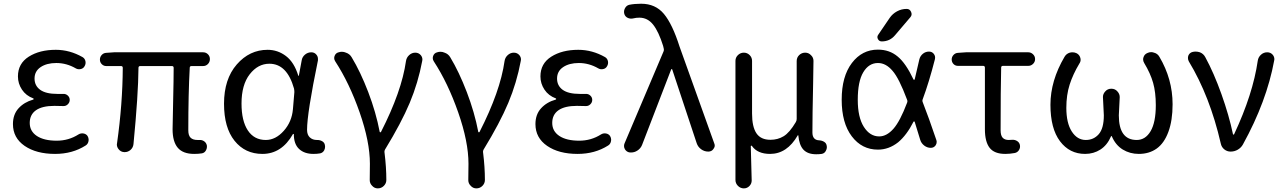

<svg xmlns="http://www.w3.org/2000/svg" viewBox="-20 -829 7017 1050"><path d="M281.2 12.7Q178.7 12.7 114.7 -31.2Q50.8 -75.2 50.8 -150.4Q50.8 -203.1 81.5 -236.8Q112.3 -270.5 161.1 -284.2Q164.1 -285.2 164.1 -287.6Q164.1 -290 162.1 -291Q122.1 -305.7 100.1 -338.9Q78.1 -372.1 78.1 -411.1Q78.1 -481.4 137.2 -519Q196.3 -556.6 285.2 -556.6Q361.3 -556.6 431.6 -516.6Q444.3 -508.8 447.3 -494.1Q450.2 -479.5 442.4 -466.8Q435.5 -454.1 420.9 -451.2Q406.2 -448.2 394.5 -455.1Q343.8 -484.4 288.1 -484.4Q235.4 -484.4 202.1 -461.9Q168.9 -439.5 168.9 -399.4Q168.9 -360.4 199.7 -337.9Q230.5 -315.4 293.9 -315.4Q309.6 -315.4 325.2 -315.4Q339.8 -316.4 350.6 -306.6Q361.3 -296.9 361.3 -282.7Q361.3 -268.6 350.6 -258.3Q339.8 -248 325.2 -249Q300.8 -250 277.3 -250Q210.9 -250 176.8 -226.1Q142.6 -202.1 142.6 -156.7Q142.6 -111.3 181.6 -85.4Q220.7 -59.6 290 -59.6Q355.5 -59.6 409.2 -93.8Q421.9 -101.6 436.5 -99.1Q451.2 -96.7 459 -85Q464.8 -75.2 464.8 -64.5Q464.8 -60.5 463.9 -56.6Q460.9 -41 448.2 -33.2Q376 12.7 281.2 12.7Z M1042 12.7Q980.5 12.7 952.1 -21Q923.8 -54.7 923.8 -122.1Q923.8 -148.4 926.8 -272.5Q929.7 -396.5 929.7 -458Q929.7 -467.8 919.9 -467.8H747.1Q737.3 -467.8 737.3 -458Q736.3 -312.5 710 -41Q708 -21.5 693.4 -8.8Q679.7 2.9 662.1 2.9Q660.2 2.9 659.2 2.9Q640.6 2 628.9 -12.7Q619.1 -24.4 619.1 -39.1Q619.1 -42 620.1 -45.9Q650.4 -260.7 651.4 -458Q651.4 -467.8 641.6 -467.8H560.5Q546.9 -467.8 536.6 -478Q526.4 -488.3 526.4 -502.9Q526.4 -517.6 536.1 -528.3Q545.9 -539.1 560.5 -540L603.5 -543H1090.8Q1106.4 -543 1117.2 -532.2Q1127.9 -521.5 1127.9 -505.9Q1127.9 -490.2 1117.2 -479Q1106.4 -467.8 1090.8 -467.8H1027.3Q1017.6 -467.8 1017.6 -458Q1009.8 -317.4 1009.8 -116.2Q1009.8 -87.9 1022.5 -75.7Q1035.2 -63.5 1060.5 -63.5Q1065.4 -63.5 1070.3 -63.5Q1085 -64.5 1096.7 -56.2Q1108.4 -47.9 1111.3 -33.2Q1113.3 -18.6 1105.5 -5.4Q1097.7 7.8 1083 9.8Q1064.5 12.7 1042 12.7Z M1415 12.7Q1320.3 12.7 1262.7 -59.1Q1205.1 -130.9 1205.1 -261.7Q1205.1 -396.5 1274.9 -476.6Q1344.7 -556.6 1443.4 -556.6Q1499 -556.6 1543.9 -522.5Q1588.9 -488.3 1611.3 -415Q1611.3 -414.1 1612.8 -414.1Q1614.3 -414.1 1614.3 -415L1629.9 -499Q1632.8 -517.6 1647.9 -530.3Q1663.1 -543 1682.6 -543Q1700.2 -543 1710.9 -529.3Q1718.8 -519.5 1718.8 -506.8Q1718.8 -502.9 1718.8 -499Q1659.2 -210 1659.2 -119.1Q1659.2 -91.8 1674.3 -77.6Q1689.5 -63.5 1712.9 -63.5Q1714.8 -63.5 1715.8 -63.5Q1730.5 -63.5 1742.7 -56.2Q1754.9 -48.8 1756.8 -35.2Q1757.8 -31.2 1757.8 -26.4Q1757.8 -16.6 1752.9 -6.8Q1745.1 6.8 1730.5 9.8Q1713.9 12.7 1694.3 12.7Q1644.5 12.7 1615.7 -14.2Q1586.9 -41 1586.9 -94.7Q1586.9 -96.7 1585 -96.7Q1583 -96.7 1582 -95.7Q1520.5 12.7 1415 12.7ZM1433.6 -63.5Q1487.3 -63.5 1531.7 -113.3Q1576.2 -163.1 1582 -232.4L1589.8 -325.2Q1589.8 -335 1587.9 -344.7Q1549.8 -480.5 1453.1 -480.5Q1390.6 -480.5 1345.7 -422.9Q1300.8 -365.2 1300.8 -262.7Q1300.8 -168 1335.4 -115.7Q1370.1 -63.5 1433.6 -63.5Z M2092.8 155.3Q2092.8 173.8 2079.1 187.5Q2065.4 201.2 2045.9 201.2Q2027.3 201.2 2014.6 186.5Q2002 173.8 2002 156.2Q2002 155.3 2002 154.3Q2002.9 128.9 2002.9 66.4Q2002.9 -53.7 1946.8 -214.4Q1890.6 -375 1813.5 -493.2Q1807.6 -502 1807.6 -510.7Q1807.6 -516.6 1809.6 -522.5Q1815.4 -539.1 1832 -543Q1840.8 -545.9 1849.6 -545.9Q1861.3 -545.9 1872.1 -541Q1892.6 -534.2 1903.3 -515.6Q1951.2 -436.5 1993.7 -325.7Q2036.1 -214.8 2056.6 -107.4Q2057.6 -105.5 2060.1 -105.5Q2062.5 -105.5 2063.5 -107.4Q2176.8 -329.1 2200.2 -495.1Q2203.1 -514.6 2217.8 -527.8Q2232.4 -541 2251 -541Q2269.5 -541 2281.2 -527.3Q2290 -516.6 2290 -503.9Q2290 -500 2289.1 -496.1Q2266.6 -376 2220.7 -266.6Q2174.8 -157.2 2085.9 -11.7Q2081.1 -2.9 2083 6.8Q2092.8 85.9 2092.8 155.3Z M2631.8 155.3Q2631.8 173.8 2618.2 187.5Q2604.5 201.2 2585 201.2Q2566.4 201.2 2553.7 186.5Q2541 173.8 2541 156.2Q2541 155.3 2541 154.3Q2542 128.9 2542 66.4Q2542 -53.7 2485.8 -214.4Q2429.7 -375 2352.5 -493.2Q2346.7 -502 2346.7 -510.7Q2346.7 -516.6 2348.6 -522.5Q2354.5 -539.1 2371.1 -543Q2379.9 -545.9 2388.7 -545.9Q2400.4 -545.9 2411.1 -541Q2431.6 -534.2 2442.4 -515.6Q2490.2 -436.5 2532.7 -325.7Q2575.2 -214.8 2595.7 -107.4Q2596.7 -105.5 2599.1 -105.5Q2601.6 -105.5 2602.5 -107.4Q2715.8 -329.1 2739.3 -495.1Q2742.2 -514.6 2756.8 -527.8Q2771.5 -541 2790 -541Q2808.6 -541 2820.3 -527.3Q2829.1 -516.6 2829.1 -503.9Q2829.1 -500 2828.1 -496.1Q2805.7 -376 2759.8 -266.6Q2713.9 -157.2 2625 -11.7Q2620.1 -2.9 2622.1 6.8Q2631.8 85.9 2631.8 155.3Z M3138.7 12.7Q3036.1 12.7 2972.2 -31.2Q2908.2 -75.2 2908.2 -150.4Q2908.2 -203.1 2939 -236.8Q2969.7 -270.5 3018.6 -284.2Q3021.5 -285.2 3021.5 -287.6Q3021.5 -290 3019.5 -291Q2979.5 -305.7 2957.5 -338.9Q2935.5 -372.1 2935.5 -411.1Q2935.5 -481.4 2994.6 -519Q3053.7 -556.6 3142.6 -556.6Q3218.8 -556.6 3289.1 -516.6Q3301.8 -508.8 3304.7 -494.1Q3307.6 -479.5 3299.8 -466.8Q3293 -454.1 3278.3 -451.2Q3263.7 -448.2 3252 -455.1Q3201.2 -484.4 3145.5 -484.4Q3092.8 -484.4 3059.6 -461.9Q3026.4 -439.5 3026.4 -399.4Q3026.4 -360.4 3057.1 -337.9Q3087.9 -315.4 3151.4 -315.4Q3167 -315.4 3182.6 -315.4Q3197.3 -316.4 3208 -306.6Q3218.8 -296.9 3218.8 -282.7Q3218.8 -268.6 3208 -258.3Q3197.3 -248 3182.6 -249Q3158.2 -250 3134.8 -250Q3068.4 -250 3034.2 -226.1Q3000 -202.1 3000 -156.7Q3000 -111.3 3039.1 -85.4Q3078.1 -59.6 3147.5 -59.6Q3212.9 -59.6 3266.6 -93.8Q3279.3 -101.6 3293.9 -99.1Q3308.6 -96.7 3316.4 -85Q3322.3 -75.2 3322.3 -64.5Q3322.3 -60.5 3321.3 -56.6Q3318.4 -41 3305.7 -33.2Q3233.4 12.7 3138.7 12.7Z M3491.2 -36.1Q3483.4 -16.6 3464.8 -4.9Q3449.2 4.9 3431.6 4.9Q3427.7 4.9 3424.8 4.9Q3407.2 2.9 3397.5 -12.7Q3392.6 -21.5 3392.6 -30.3Q3392.6 -38.1 3395.5 -44.9L3608.4 -546.9Q3612.3 -555.7 3609.4 -565.4L3606.4 -578.1Q3582 -656.2 3551.8 -694.3Q3521.5 -732.4 3476.6 -732.4Q3459 -732.4 3443.4 -728.5Q3427.7 -724.6 3413.6 -731Q3399.4 -737.3 3394.5 -752Q3392.6 -758.8 3392.6 -764.6Q3392.6 -774.4 3397.5 -783.2Q3405.3 -798.8 3420.9 -802.7Q3449.2 -808.6 3486.3 -808.6Q3564.5 -808.6 3610.8 -752.9Q3657.2 -697.3 3696.3 -574.2L3885.7 -45.9Q3888.7 -39.1 3888.7 -33.2Q3888.7 -23.4 3881.8 -14.6Q3872.1 0 3853.5 0Q3832 0 3814.5 -12.7Q3796.9 -25.4 3790 -45.9L3656.2 -449.2Q3655.3 -451.2 3653.3 -451.2Q3651.4 -451.2 3650.4 -449.2Z M4047.9 201.2Q4029.3 201.2 4015.6 187.5Q4002 173.8 4002 155.3V-496.1Q4002 -514.6 4015.6 -527.8Q4029.3 -541 4047.9 -541Q4066.4 -541 4079.6 -527.8Q4092.8 -514.6 4092.8 -496.1V-208Q4092.8 -135.7 4116.7 -100.1Q4140.6 -64.5 4193.4 -64.5Q4233.4 -64.5 4265.6 -84Q4297.9 -103.5 4332 -161.1Q4336.9 -168.9 4336.9 -178.7V-495.1Q4336.9 -514.6 4350.6 -527.8Q4364.3 -541 4383.3 -541Q4402.3 -541 4415 -527.3Q4428.7 -514.6 4428.7 -496.1Q4428.7 -492.2 4426.8 -372.1Q4424.8 -276.4 4423.8 -216.8Q4422.9 -157.2 4422.9 -104.5Q4422.9 -62.5 4460.9 -61.5Q4475.6 -60.5 4487.3 -53.2Q4499 -45.9 4501 -32.2Q4502 -28.3 4502 -24.4Q4502 -13.7 4496.1 -3.9Q4489.3 9.8 4473.6 12.7Q4460 14.6 4443.4 14.6Q4397.5 14.6 4374 -10.3Q4350.6 -35.2 4345.7 -88.9Q4344.7 -89.8 4343.8 -89.8Q4342.8 -89.8 4342.8 -88.9Q4284.2 12.7 4191.4 12.7Q4122.1 12.7 4091.8 -31.2Q4089.8 -33.2 4087.9 -32.2Q4085.9 -31.2 4085.9 -29.3L4090.8 158.2Q4090.8 174.8 4079.1 187.5Q4066.4 201.2 4047.9 201.2Z M4940.4 -266.6Q4944.3 -275.4 4940.4 -284.2Q4896.5 -401.4 4861.3 -441.4Q4825.2 -484.4 4781.2 -484.4Q4731.4 -484.4 4701.2 -434.1Q4670.9 -383.8 4670.9 -283.2Q4670.9 -187.5 4704.1 -135.3Q4737.3 -83 4788.1 -83Q4829.1 -83 4866.2 -125Q4902.3 -166 4940.4 -266.6ZM4845.7 -731.4Q4861.3 -753.9 4885.7 -767.1Q4910.2 -780.3 4938.5 -780.3Q4955.1 -780.3 4962.4 -764.2Q4969.7 -748 4959 -735.4L4875 -636.7Q4846.7 -602.5 4801.8 -602.5Q4788.1 -602.5 4781.2 -615.2Q4774.4 -627.9 4783.2 -639.6ZM5007.8 -504.9Q5012.7 -523.4 5027.3 -535.2Q5042 -546.9 5060.5 -546.9Q5077.1 -546.9 5086.9 -534.2Q5096.7 -521.5 5092.8 -504.9Q5060.5 -378.9 5026.4 -287.1Q5022.5 -278.3 5026.4 -269.5Q5058.6 -187.5 5100.6 -63.5Q5102.5 -57.6 5102.5 -52.7Q5102.5 -43 5096.7 -34.2Q5086.9 -20.5 5070.3 -20.5Q5050.8 -20.5 5034.7 -32.7Q5018.6 -44.9 5012.7 -63.5Q4996.1 -118.2 4982.4 -162.1Q4981.4 -165 4979 -165Q4976.6 -165 4975.6 -163.1Q4938.5 -89.8 4891.6 -50.8Q4840.8 -10.7 4781.2 -10.7Q4693.4 -10.7 4638.2 -83.5Q4583 -156.2 4583 -283.7Q4583 -411.1 4638.7 -484.4Q4694.3 -557.6 4781.2 -557.6Q4844.7 -557.6 4889.6 -519.5Q4933.6 -483.4 4975.6 -394.5Q4976.6 -392.6 4979 -392.6Q4981.4 -392.6 4982.4 -395.5Q4991.2 -430.7 5007.8 -504.9Z M5477.5 12.7Q5418 12.7 5392.1 -20.5Q5366.2 -53.7 5366.2 -122.1V-459Q5366.2 -468.8 5356.4 -468.8H5218.8Q5204.1 -468.8 5194.3 -479Q5184.6 -489.3 5184.6 -503.9Q5184.6 -517.6 5194.3 -528.3Q5204.1 -539.1 5218.8 -540L5262.7 -543H5603.5Q5618.2 -543 5629.4 -532.2Q5640.6 -521.5 5640.6 -505.9Q5640.6 -490.2 5629.4 -479.5Q5618.2 -468.8 5603.5 -468.8H5464.8Q5455.1 -468.8 5455.1 -459Q5452.1 -339.8 5452.1 -116.2Q5452.1 -87.9 5463.4 -75.7Q5474.6 -63.5 5497.1 -63.5Q5505.9 -63.5 5515.6 -64.5Q5530.3 -65.4 5542.5 -57.6Q5554.7 -49.8 5557.6 -36.1Q5560.5 -20.5 5552.2 -7.8Q5543.9 4.9 5529.3 7.8Q5502.9 12.7 5477.5 12.7Z M5914.1 12.7Q5829.1 12.7 5776.9 -56.6Q5724.6 -126 5724.6 -255.9Q5724.6 -387.7 5801.8 -518.6Q5811.5 -535.2 5830.1 -541Q5837.9 -543 5845.7 -543Q5856.4 -543 5867.2 -538.1Q5882.8 -530.3 5887.7 -513.7Q5889.6 -507.8 5889.6 -502Q5889.6 -491.2 5882.8 -481.4Q5847.7 -422.9 5829.6 -366.2Q5811.5 -309.6 5811.5 -239.3Q5811.5 -156.2 5841.3 -109.9Q5871.1 -63.5 5918 -63.5Q5960.9 -63.5 5988.8 -95.2Q6016.6 -127 6016.6 -198.2L6011.7 -298.8Q6011.7 -315.4 6024.4 -329.1Q6037.1 -343.8 6057.6 -343.8Q6078.1 -343.8 6090.8 -329.1Q6103.5 -315.4 6103.5 -297.9L6098.6 -198.2Q6098.6 -63.5 6196.3 -63.5Q6244.1 -63.5 6272.5 -111.8Q6300.8 -160.2 6300.8 -253.9Q6300.8 -324.2 6286.1 -376Q6271.5 -427.7 6237.3 -484.4Q6231.4 -494.1 6231.4 -503.9Q6231.4 -509.8 6233.4 -515.6Q6238.3 -532.2 6254.9 -539.1Q6264.6 -543.9 6275.4 -543.9Q6283.2 -543.9 6291 -541Q6310.5 -536.1 6320.3 -518.6Q6392.6 -396.5 6392.6 -258.8Q6392.6 -169.9 6369.6 -107.9Q6346.7 -45.9 6305.7 -16.6Q6264.6 12.7 6208 12.7Q6159.2 12.7 6120.1 -11.2Q6081.1 -35.2 6060.5 -83Q6059.6 -85 6057.6 -85Q6055.7 -85 6055.7 -83Q6035.2 -35.2 5998 -11.2Q5960.9 12.7 5914.1 12.7Z M6777.3 -39.1Q6767.6 -21.5 6749.5 -10.7Q6731.4 0 6710 0Q6690.4 0 6675.3 -12.2Q6660.2 -24.4 6656.2 -43.9Q6596.7 -302.7 6481.4 -493.2Q6476.6 -502 6476.6 -511.7Q6476.6 -517.6 6478.5 -524.4Q6485.4 -541 6502 -544.9Q6509.8 -546.9 6518.6 -546.9Q6530.3 -546.9 6542 -543Q6561.5 -535.2 6571.3 -516.6Q6618.2 -430.7 6659.7 -314.5Q6701.2 -198.2 6722.7 -95.7Q6723.6 -92.8 6726.1 -92.8Q6728.5 -92.8 6729.5 -95.7Q6832 -314.5 6858.4 -497.1Q6861.3 -516.6 6876 -529.8Q6890.6 -543 6910.2 -543Q6928.7 -543 6940.4 -529.3Q6949.2 -518.6 6949.2 -504.9Q6949.2 -502 6948.2 -498Q6907.2 -274.4 6777.3 -39.1Z"/></svg>

Font: Gen Jyuu GothicX Regular
Style: Regular
Weight: 400
Designer: [Source Han Sans]
Ryoko NISHIZUKA  (kana & ideographs); Paul D. Hunt (Latin, Greek & Cyrillic); Wenlong ZHANG  (bopomofo
Version: Version 1.002.20150607